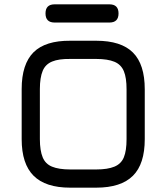

<svg xmlns="http://www.w3.org/2000/svg" viewBox="-20 -866 768 886"><path d="M424 0C424 0 424 0 424 0C500.5 0 557 -18.5 593.5 -55C630 -91.5 648 -147.5 648 -224C648 -224 648 -454 648 -454C648 -454 648 -454 648 -454C648 -530.5 630 -587 593.5 -623.5C557 -660 500.5 -678 424 -678C424 -678 304 -678 304 -678C304 -678 304 -678 304 -678C228 -678.5 171.5 -661 135 -625C98.5 -588.5 80 -532 80 -455C80 -455 80 -224 80 -224C80 -224 80 -224 80 -224C80 -147.5 98.5 -91.5 135 -55C171.5 -18.5 227.5 0 304 0C304 0 424 0 424 0ZM304 -84C268.5 -84 240.5 -88.5 220 -97C199.5 -105.5 185.5 -119.5 177 -140C168.5 -160.5 164 -188.5 164 -224C164 -224 164 -455 164 -455C164 -455 164 -455 164 -455C164 -490.5 168.5 -518.5 177 -539C185.5 -559.5 200 -573.5 220.5 -582C241 -590.5 268.5 -594.5 304 -594C304 -594 424 -594 424 -594C424 -594 424 -594 424 -594C459.5 -594 487.5 -589.5 508 -581C528.5 -572.5 543 -558 551.5 -537.5C560 -517 564 -489.5 564 -454C564 -454 564 -224 564 -224C564 -224 564 -224 564 -224C564 -188.5 560 -160.5 551.5 -140C543 -119.5 528.5 -105.5 508 -97C487.5 -88.5 459.5 -84 424 -84C424 -84 304 -84 304 -84C304 -84 304 -84 304 -84ZM485 -762C485 -762 485 -762 485 -762C513 -762 527 -776 527 -804C527 -804 527 -804 527 -804C527 -832 513 -846 485 -846C485 -846 232 -846 232 -846C232 -846 232 -846 232 -846C204 -846 190 -832 190 -804C190 -804 190 -804 190 -804C190 -776 204 -762 232 -762C232 -762 485 -762 485 -762Z"/></svg>

Font: Jura-Fortis-Bold
Style: Bold
Weight: 500
Designer: Daniel Johnson, Alexei Vanyashin, Mirko Velimirovic
Foundry: Daniel Johnson
Version: ""